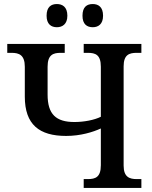

<svg xmlns="http://www.w3.org/2000/svg" viewBox="-20 -932 753 952"><path d="M440 -797C467 -797 491 -812 491 -854C491 -898 467 -912 440 -912C411 -912 389 -898 389 -854C389 -812 411 -797 440 -797ZM262 -797C289 -797 314 -812 314 -854C314 -898 289 -912 262 -912C234 -912 211 -898 211 -854C211 -812 234 -797 262 -797ZM395 0H681V-44H658C622 -44 593 -54 593 -111V-603C593 -661 621 -670 658 -670H681V-714H395V-670H415C453 -670 480 -661 480 -601V-353C448 -337 397 -327 349 -327C258 -327 216 -365 216 -463V-601C216 -661 244 -670 281 -670H301V-714H16V-670H37C74 -670 103 -660 103 -601V-453C103 -314 175 -258 308 -258C379 -258 441 -277 480 -295V-113C480 -53 453 -44 415 -44H395Z"/></svg>

Font: Noto Serif SemiCondensed Medium
Style: Regular
Weight: 500
Width: 4
Designer: Monotype Design Team
Foundry: Monotype Imaging Inc.
Version: Version 2.014